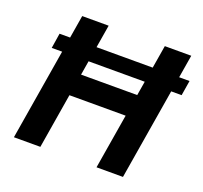

<svg xmlns="http://www.w3.org/2000/svg" viewBox="-125 -873 1076 1018"><g transform="rotate(20 412.5 -364.0)"><path d="M824.6 -598.5 810.8 -513.7H77.9L91.2 -598.5ZM51.5 0 172.1 -727.5H321.3L272.5 -433.7H589.4L638.2 -727.5H787.4L666.8 0H517.6L569.1 -310H251.9L200.7 0Z"/></g></svg>

Font: Adwaita Sans
Style: Italic
Weight: 400
Italic angle: -9.39999°
Designer: Rasmus Andersson
Foundry: rsms
Version: Version 4.001;git-9221beed3